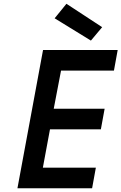

<svg xmlns="http://www.w3.org/2000/svg" viewBox="-20 -1006 649 1026"><path d="M73.2 0 210 -738.8H608.9L588.9 -628.9H306.2L267.1 -424.8H539.1L519 -314.9H247.1L209 -109.9H492.2L472.2 0ZM272 -908.2 335 -985.8 525.9 -860.8 465.8 -789.1Z"/></svg>

Font: Involve SemiBold Oblique
Style: Italic
Weight: 600
Italic angle: -10.5°
Designer: Stefan Peev
Foundry: Context Ltd.
Version: Version 1.001